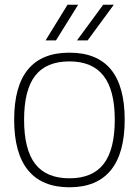

<svg xmlns="http://www.w3.org/2000/svg" viewBox="-20 -783 588 813"><path d="M40 -276Q40 -560 274 -560Q508 -560 508 -276Q508 -134 449 -62Q390 10 274 10Q158 10 99 -62Q40 -134 40 -276ZM466 -276Q466 -401 418.5 -462Q371 -523 274 -523Q176 -523 129 -462.5Q82 -402 82 -276Q82 -150 129 -89Q176 -28 274 -28Q372 -28 419 -89Q466 -150 466 -276ZM266 -763H311L217 -612H173ZM417 -763H462L351 -612H306Z"/></svg>

Font: Krub ExtraLight
Style: Regular
Weight: 275
Designer: Ekaluck Peanpanawate
Foundry: Cadson Demak Co.,Ltd.
Version: Version 1.000; ttfautohint (v1.6)